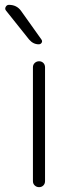

<svg xmlns="http://www.w3.org/2000/svg" viewBox="-20 -773 324 793"><path d="M100 -610 5 -729Q-1 -736 3.5 -744.5Q8 -753 17 -753Q49 -753 67 -728L151 -610Q156 -603 152 -596.5Q148 -590 140 -590Q117 -590 100 -610ZM116 -495Q116 -506 123.5 -513Q131 -520 141.5 -520Q152 -520 159 -513Q166 -506 166 -495V-25Q166 -14 159 -7Q152 0 141.5 0Q131 0 123.5 -7Q116 -14 116 -25Z"/></svg>

Font: Rounded Mplus 1c Light
Style: Regular
Weight: 300
Version: Version 1.059.20150529